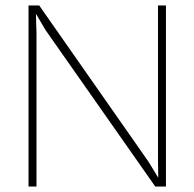

<svg xmlns="http://www.w3.org/2000/svg" viewBox="-20 -680 709 700"><path d="M585 -660V0H546L147 -569L112 -628H111L113 -561V0H84V-660H123L521 -91L557 -32L556 -99V-660Z"/></svg>

Font: Human Sans ExtraLight
Style: Regular
Weight: 200
Designer: Tim Radville
Foundry: Continuum
Version: Version 1.000;FEAKit 1.0